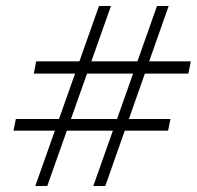

<svg xmlns="http://www.w3.org/2000/svg" viewBox="-20 -624 658 642"><path d="M292 -2 505 -604H544L332 -2ZM25 -187 33 -226H550L542 -187ZM98 -2 311 -604H351L138 -2ZM93 -378 101 -419H618L610 -378Z"/></svg>

Font: Piazzolla Thin Light
Style: Italic
Weight: 300
Italic angle: -11.3°
Version: Version 2.005